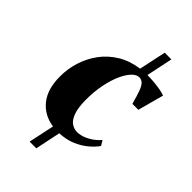

<svg xmlns="http://www.w3.org/2000/svg" viewBox="-244 -757 994 994"><g transform="rotate(45 253.0 -260.0)"><path d="M177 150 207 9Q134 -2 91.8 -55Q49.5 -108 49.5 -198.5Q49 -254.5 65.8 -308Q82.5 -361.5 115.5 -406.5Q148.5 -451.5 198.5 -482Q248.5 -512.5 314.5 -521.5L346 -670H395L364.5 -525Q389 -525 413.5 -522.8Q438 -520.5 459.5 -516.8Q481 -513 497 -507L458.5 -364.5H415Q402.5 -410 393 -436.5Q383.5 -463 372 -475Q360.5 -487 342.5 -487Q323.5 -487 303.8 -466.8Q284 -446.5 267.2 -409.5Q250.5 -372.5 240 -321.2Q229.5 -270 229.5 -208.5Q230 -151.5 241.8 -118.8Q253.5 -86 273 -72.2Q292.5 -58.5 316.5 -58.5Q340.5 -59 364.2 -69Q388 -79 407.5 -94Q427 -109 438 -123L454.5 -95.5Q439 -72.5 411 -48.8Q383 -25 344.2 -8.2Q305.5 8.5 255 11L226 150Z"/></g></svg>

Font: Merriweather 120pt Black
Style: Italic
Weight: 900
Italic angle: -7.8°
Version: Version 2.101